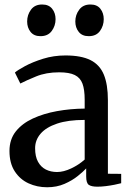

<svg xmlns="http://www.w3.org/2000/svg" viewBox="-20 -800 566 831"><path d="M184 10.5Q140.5 10.5 103.5 -6.5Q66.5 -23.5 43.8 -58.5Q21 -93.5 21 -146.5Q21 -196.5 48.2 -231Q75.5 -265.5 122 -287Q168.5 -308.5 226.5 -319Q284.5 -329.5 346.5 -330V-368Q346.5 -412 337 -437.8Q327.5 -463.5 303.8 -475.2Q280 -487 236 -487Q179.5 -487 136.2 -469.2Q93 -451.5 68 -438.5L44.5 -486Q55.5 -496 88.2 -513.8Q121 -531.5 166.8 -545.8Q212.5 -560 263.5 -560Q331.5 -560 371.8 -539.8Q412 -519.5 429.5 -476.8Q447 -434 447 -366.5V-48L504.5 -47.5V-7Q493.5 -4 476 -0.5Q458.5 3 438.8 5.5Q419 8 402 8Q375.5 8 364.2 0Q353 -8 353 -36.5V-71Q341 -58 317 -38.5Q293 -19 259.2 -4.2Q225.5 10.5 184 10.5ZM227 -55.5Q255 -55.5 288 -71Q321 -86.5 346.5 -109.5V-281Q274.5 -281 227 -265Q179.5 -249 155.8 -221.5Q132 -194 132 -158.5Q132 -122.5 144.5 -99.8Q157 -77 178.5 -66.2Q200 -55.5 227 -55.5ZM154.5 -643.5Q127 -643.5 112.2 -662Q97.5 -680.5 97.5 -707Q97.5 -735.5 114 -758Q130.5 -780.5 162 -780.5H163Q191 -780.5 205.8 -762Q220.5 -743.5 220.5 -717Q220.5 -688.5 204 -666Q187.5 -643.5 155.5 -643.5ZM363.5 -643.5Q335.5 -643.5 320.8 -662Q306 -680.5 306 -707Q306 -735.5 322.8 -758Q339.5 -780.5 371 -780.5H372Q400 -780.5 414.5 -762Q429 -743.5 429 -717Q429 -688.5 412.8 -666Q396.5 -643.5 364.5 -643.5Z"/></svg>

Font: Merriweather 36pt
Style: Regular
Weight: 400
Designer: Eben Sorkin
Foundry: Eben Sorkin
Version: Version 2.100